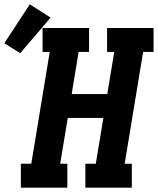

<svg xmlns="http://www.w3.org/2000/svg" viewBox="-97 -864 727 884"><path d="M-1 0V-110H47L132 -625H99V-735H313V-625H265L233 -431H397L429 -625H396V-735H610V-625H562L477 -110H510V0H296V-110H344L379 -321H215L180 -110H213V0ZM-4 -619 -77 -665 40 -844 136 -783Z"/></svg>

Font: Iosevka Curly Slab XBdExObl
Style: Regular
Weight: 800
Width: 7
Italic angle: -9°
Monospace: yes
Designer: Belleve Invis
Foundry: Belleve Invis
Version: Version 11.1.0; ttfautohint (v1.8.3)